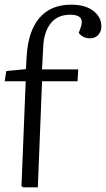

<svg xmlns="http://www.w3.org/2000/svg" viewBox="-27 -802 454 822"><path d="M73 0 65 -5 83 -454H-7L0 -498L84 -506L87 -559Q93 -668 141.5 -725Q190 -782 278 -782Q338 -782 372.5 -755.5Q407 -729 407 -689Q407 -667 393.5 -652.5Q380 -638 359 -638Q328 -638 310 -661L318 -683Q339 -739 274 -739Q219 -739 190 -702Q161 -665 158 -602L153 -505H308L305 -454H153L135 0Z"/></svg>

Font: Literata 12pt Light
Style: Italic
Weight: 300
Italic angle: -2°
Designer: Latin by Veronika Burian and Jose Scaglione. Greek by Irene Vlachou. Cyrillic by Vera Evstafieva
Foundry: TypeTogether
Version: Version 3.002